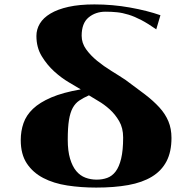

<svg xmlns="http://www.w3.org/2000/svg" viewBox="-20 -786 867 870"><path d="M416 64Q347 64 285 54.5Q223 45 176 20.5Q129 -4 101.5 -45.5Q74 -87 74 -151Q74 -192 86.5 -228Q99 -264 129.5 -293Q160 -322 212.5 -344.5Q265 -367 346 -381Q326 -393 292 -413Q258 -433 225.5 -462.5Q193 -492 169 -531.5Q145 -571 145 -623Q145 -653 160.5 -679Q176 -705 208.5 -724.5Q241 -744 290.5 -755Q340 -766 408 -766Q490 -766 568.5 -752Q647 -738 707 -717L688 -653Q651 -679 620.5 -695Q590 -711 562.5 -719.5Q535 -728 510 -730.5Q485 -733 458 -733Q413 -733 381.5 -707Q350 -681 350 -624Q350 -591 370 -563Q390 -535 420 -510.5Q450 -486 485 -464.5Q520 -443 550 -423Q598 -388 636.5 -358.5Q675 -329 702 -299.5Q729 -270 743 -236.5Q757 -203 757 -161Q757 -98 734.5 -55Q712 -12 668.5 14.5Q625 41 561.5 52.5Q498 64 416 64ZM287 -153Q287 -102 297.5 -67Q308 -32 325.5 -11Q343 10 367 19Q391 28 418 28Q444 28 466 20Q488 12 504 -9Q520 -30 529 -67.5Q538 -105 538 -163Q538 -206 520 -237Q502 -268 477 -290.5Q452 -313 426 -328Q400 -343 383 -354Q358 -343 339.5 -330.5Q321 -318 309.5 -297Q298 -276 292.5 -242Q287 -208 287 -153Z"/></svg>

Font: Cafe24 ClassicType
Style: Regular
Weight: 400
Designer: Cafe24 thkim, hmlim, mnelim & 4IR
Foundry: Cafe24
Version: Version 1.000